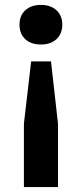

<svg xmlns="http://www.w3.org/2000/svg" viewBox="-20 -573 334 783"><path d="M147 -553Q187 -553 210.5 -531Q234 -509 234 -472.5Q234 -436 210.8 -413.8Q187.5 -391.5 147 -391.5Q106 -391.5 82.8 -413.5Q59.5 -435.5 59.5 -472.5Q59.5 -509.5 83.2 -531.2Q107 -553 147 -553ZM107 -322.5H188L216.5 -68.5V190H77.5V-68.5Z"/></svg>

Font: Encode Sans Semi Expanded SemiBold
Style: Regular
Weight: 600
Width: 6
Designer: Multiple Designers
Foundry: Impallari Type
Version: Version 3.000; ttfautohint (v1.8.3) -l 8 -r 50 -G 200 -x 14 